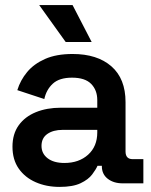

<svg xmlns="http://www.w3.org/2000/svg" viewBox="-20 -720 593 754"><path d="M29 -144Q29 -194 53.5 -228Q78 -262 121 -279.5Q164 -297 219 -297H362V-327Q362 -366 338 -390.5Q314 -415 263 -415Q213 -415 187.5 -391.5Q162 -368 154 -331L48 -366Q60 -405 86.5 -437Q113 -469 157 -488.5Q201 -508 265 -508Q362 -508 417.5 -459.5Q473 -411 473 -319V-125Q473 -95 501 -95H543V0H462Q426 0 403 -18Q380 -36 380 -67V-69H363Q357 -55 342 -35Q327 -15 296.5 -0.5Q266 14 214 14Q162 14 120 -4.5Q78 -23 53.5 -58Q29 -93 29 -144ZM362 -200V-210H226Q189 -210 166 -194Q143 -178 143 -147Q143 -117 167 -98.5Q191 -80 233 -80Q290 -80 326 -112.5Q362 -145 362 -200ZM238 -555 134 -700H265L340 -555Z"/></svg>

Font: Space Grotesk Frontify SemiBold
Style: Regular
Weight: 600
Designer: Florian Karsten
Version: Version 2.000